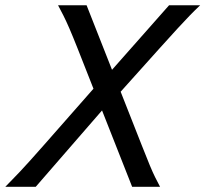

<svg xmlns="http://www.w3.org/2000/svg" viewBox="-35 -719 790 739"><path d="M473.6 0 264.2 -531.2Q244.6 -580.6 231.9 -609.9Q219.2 -639.2 209.2 -658.9Q199.2 -678.7 188.5 -698.7H298.3L510.3 -160.6Q529.8 -110.8 541.5 -82.8Q553.2 -54.7 562 -37.1Q570.8 -19.5 581.1 0ZM367.2 -425.8 366.2 -303.7 102.5 0H-14.6Q0.5 -15.6 13.7 -29.1Q26.9 -42.5 42.7 -59.3Q58.6 -76.2 80.8 -100.8Q103 -125.5 135.7 -162.6ZM373.5 -303.7 374.5 -425.8 615.7 -698.7H735.4Q715.8 -680.2 696 -659.9Q676.3 -639.6 648.7 -609.6Q621.1 -579.6 577.6 -531.2Z"/></svg>

Font: Andika
Style: Italic
Weight: 400
Italic angle: -14°
Designer: Victor Gaultney, Annie Olsen, Julie Remington, Don Collingsworth, Eric Hays, Becca Hirsbrunner
Foundry: SIL International
Version: Version 6.101